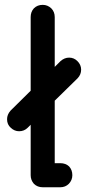

<svg xmlns="http://www.w3.org/2000/svg" viewBox="-20 -790 392 810"><path d="M160.2 0Q137.7 0 123 -14.6Q109.4 -30.3 109.4 -50.8Q109.4 -122.1 109.4 -263.7Q106.4 -260.7 96.7 -251Q82 -236.3 60.5 -236.3Q41 -236.3 25.4 -251Q9.8 -264.6 9.8 -287.1Q9.8 -306.6 24.4 -323.2Q52.7 -350.6 109.4 -407.2Q109.4 -484.4 109.4 -717.8Q109.4 -740.2 123 -754.9Q137.7 -769.5 160.2 -769.5Q180.7 -769.5 196.3 -754.9Q210.9 -740.2 210.9 -717.8Q210.9 -648.4 210.9 -507.8Q216.8 -513.7 235.4 -532.2Q252 -546.9 271.5 -546.9Q292 -546.9 306.6 -532.2Q322.3 -516.6 322.3 -496.1Q322.3 -475.6 307.6 -460Q275.4 -428.7 210.9 -365.2Q210.9 -298.8 210.9 -101.6Q216.8 -101.6 234.4 -101.6Q256.8 -101.6 271.5 -87.9Q285.2 -73.2 285.2 -50.8Q285.2 -30.3 270.5 -14.6Q255.9 0 234.4 0Q209 0 160.2 0Z"/></svg>

Font: Abed
Style: Bold
Weight: 700
Designer: Johan Aakerlund
Version: Version 3.105